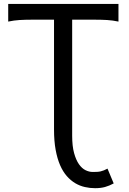

<svg xmlns="http://www.w3.org/2000/svg" viewBox="-20 -733 658 982"><path d="M561.5 205.1Q539.1 217.3 517.1 223.4Q495.1 229.5 466.3 229.5Q439.9 229.5 414.1 223.6Q388.2 217.8 365 204.1Q341.8 190.4 321.8 167.7Q301.8 145 287.4 111.8Q272.9 78.6 264.6 33.4Q256.3 -11.7 256.3 -70.8V-632.3H141.6Q108.9 -632.3 80.1 -630.6Q51.3 -628.9 22 -622.6V-712.9H585.9V-622.6Q556.6 -628.9 528.1 -630.6Q499.5 -632.3 466.3 -632.3H349.1V-39.1Q349.1 14.2 358.9 49.8Q368.7 85.4 383.8 106.9Q398.9 128.4 417.5 137.5Q436 146.5 454.1 146.5Q466.3 146.5 476.1 146Q485.8 145.5 494.4 143.6Q502.9 141.6 511.5 138.2Q520 134.8 529.8 129.4Z"/></svg>

Font: Andika
Style: Regular
Weight: 400
Designer: Victor Gaultney, Annie Olsen, Julie Remington, Don Collingsworth, Eric Hays
Foundry: SIL International
Version: Version 1.001